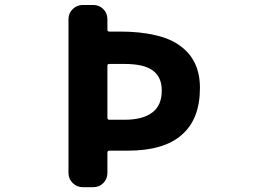

<svg xmlns="http://www.w3.org/2000/svg" viewBox="-20 -776 1040 776"><path d="M314.5 -19.5Q291 -19.5 273.9 -36.1Q256.8 -52.7 256.8 -77.1V-698.2Q256.8 -722.7 273.9 -739.3Q291 -755.9 314.5 -755.9H356.4Q380.9 -755.9 397.5 -739.3Q414.1 -722.7 414.1 -698.2V-655.3Q414.1 -648.4 421.9 -648.4H464.8Q546.9 -648.4 607.4 -633.8Q668.9 -620.1 708 -590.8Q788.1 -533.2 788.1 -420.9Q788.1 -293.9 713.9 -230.5Q677.7 -198.2 622.1 -182.6Q568.4 -167 495.1 -167H421.9Q414.1 -167 414.1 -159.2V-77.1Q414.1 -52.7 397.5 -36.1Q380.9 -19.5 356.4 -19.5ZM482.4 -292Q558.6 -292 596.7 -322.3Q633.8 -350.6 633.8 -410.2Q633.8 -463.9 598.6 -490.2Q563.5 -517.6 482.4 -517.6H421.9Q414.1 -517.6 414.1 -510.7V-299.8Q414.1 -292 421.9 -292Z"/></svg>

Font: Rounded Mgen+ 2m bold
Style: Bold
Weight: 700
Designer: [Source Han Sans]
Ryoko NISHIZUKA  (kana & ideographs); Paul D. Hunt (Latin, Greek & Cyrillic); Wenlong ZHANG  (bopomofo
Version: Version 1.059.20150602